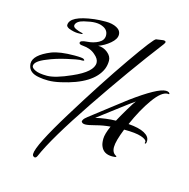

<svg xmlns="http://www.w3.org/2000/svg" viewBox="-107 -708 926 941"><g transform="rotate(15 356.0 -237.5)"><path d="M539 -116Q513 -51 513 -21Q513 9 535 19Q539 22 532 25Q524 26 516 26Q472 26 458 -9Q452 -22 452 -46Q452 -70 471 -113Q434 -110 398.5 -100.5Q363 -91 348.5 -91Q334 -91 330 -98Q327 -99 329 -105.5Q331 -112 337.5 -118.5Q344 -125 373 -147Q402 -169 446 -203.5Q490 -238 522 -262Q646 -353 688 -353Q698 -353 704 -349Q708 -345 708 -342.5Q708 -340 704.5 -340.5Q701 -341 700 -341Q669 -341 628.5 -284.5Q588 -228 553 -148Q607 -144 634.5 -129Q662 -114 662 -92Q662 -74 655 -77Q653 -78 654 -80.5Q655 -83 655 -85Q655 -97 626.5 -106.5Q598 -116 539 -116ZM310 -480Q337 -480 358.5 -462.5Q380 -445 380 -422.5Q380 -400 372 -380Q336 -295 179 -260Q144 -252 117 -252Q90 -252 70 -256Q19 -264 13 -302Q12 -306 12 -311Q12 -354 95 -388Q136 -404 211 -404Q252 -404 258 -399Q269 -390 252 -390Q251 -390 241.5 -390Q232 -390 178 -378Q124 -366 82 -348Q26 -326 26 -302Q26 -292 44 -283Q63 -273 105 -273Q147 -273 225 -308Q324 -351 324 -397Q324 -417 301 -436Q277 -458 237 -461Q218 -462 218 -471Q218 -483 251 -485Q284 -487 309 -500.5Q334 -514 334 -538Q334 -568 302 -580Q288 -586 267 -586Q246 -586 211 -577.5Q176 -569 171 -549Q168 -538 185 -530.5Q202 -523 212 -521.5Q222 -520 221 -516Q219 -514 198 -514Q177 -514 151 -524Q137 -531 137 -539Q137 -586 258 -601Q283 -604 316 -604Q349 -604 371.5 -592Q394 -580 394 -558Q394 -536 367.5 -513.5Q341 -491 310 -480ZM576 -584 611 -589Q633 -589 618 -570Q488 -400 347 -191Q206 18 163 118Q158 129 151 129Q149 129 144 126Q139 123 139 114Q139 72 255 -116.5Q371 -305 468 -444.5Q565 -584 576 -584ZM559 -264Q545 -255 476 -202.5Q407 -150 387 -135Q440 -147 489 -148Q501 -171 526 -213Q551 -255 559 -264Z"/></g></svg>

Font: Arizonia
Style: Regular
Weight: 400
Designer: Robert E. Leuschke
Foundry: Robert E. Leuschke
Version: Version 1.003